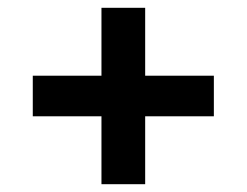

<svg xmlns="http://www.w3.org/2000/svg" viewBox="-20 -596 632 492"><path d="M240 -124V-298H64V-402H240V-576H352V-402H528V-298H352V-124Z"/></svg>

Font: Belfius21
Style: Bold
Weight: 700
Designer: Montserrat's base design by Julieta Ulanovsky, modified by Coast SPRL for Belfius Bank NV.
Foundry: Montserrat's base design by Julieta Ulanovsky, modified by Coast SPRL for Belfius Bank NV.
Version: Version 2.000;FEAKit 1.0